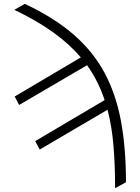

<svg xmlns="http://www.w3.org/2000/svg" viewBox="-20 -776 736 1009"><path d="M55.4 -724.4 110.4 -755.7Q263.5 -683.9 366.1 -595Q468.8 -506 529.3 -393.5Q589.8 -280.9 615.9 -138.7Q642 3.6 642 181.8L584.9 213.1Q584.9 94.1 576.5 -8.2Q568.2 -110.4 545.1 -199.2L188.6 9.9L165.1 -34.4L529.8 -250Q513.5 -299.7 490.6 -345.3Q467.7 -391 437.5 -433.2L80.6 -224.4L57.2 -268.8L404.8 -474.4Q345.5 -544 259.8 -605.8Q174 -667.6 55.4 -724.4Z"/></svg>

Font: Inter Extra Light BETA
Style: Regular
Weight: 200
Designer: Rasmus Andersson
Foundry: rsms
Version: Version 3.011;git-f93a4a705